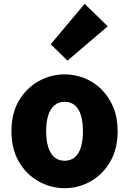

<svg xmlns="http://www.w3.org/2000/svg" viewBox="-20 -973 677 1007"><path d="M319 14Q247 14 183 -21.5Q119 -57 79.5 -124Q40 -191 40 -285Q40 -379 79.5 -445.5Q119 -512 183 -547.5Q247 -583 319 -583Q373 -583 423 -563Q473 -543 512 -504.5Q551 -466 574 -411Q597 -356 597 -285Q597 -191 557.5 -124Q518 -57 454.5 -21.5Q391 14 319 14ZM319 -130Q352 -130 373.5 -149Q395 -168 405 -203Q415 -238 415 -285Q415 -332 405 -366.5Q395 -401 373.5 -420Q352 -439 319 -439Q286 -439 264.5 -420Q243 -401 232.5 -366.5Q222 -332 222 -285Q222 -238 232.5 -203Q243 -168 264.5 -149Q286 -130 319 -130ZM334 -655 246 -741 424 -953 545 -835Z"/></svg>

Font: Noto Sans SC Thin Black
Style: Regular
Weight: 900
Version: Version 2.004-H2;hotconv 1.0.118;makeotfexe 2.5.65603